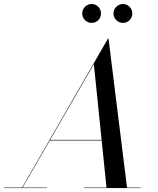

<svg xmlns="http://www.w3.org/2000/svg" viewBox="-65 -962 810 982"><path d="M46.5 0 487.5 -765H490L585 0H480L415 -634L49 0ZM-45 0V-2.5H175V0ZM365 0V-2.5H655V0ZM188.5 -243.5V-246.5H515V-243.5ZM564 -845Q544 -845 529.8 -859Q515.5 -873 515.5 -893Q515.5 -913 529.8 -927.2Q544 -941.5 564 -941.5Q584 -941.5 597.8 -927.2Q611.5 -913 611.5 -893Q611.5 -873 597.8 -859Q584 -845 564 -845ZM404 -845Q384 -845 369.8 -859Q355.5 -873 355.5 -893Q355.5 -913 369.8 -927.2Q384 -941.5 404 -941.5Q424 -941.5 437.8 -927.2Q451.5 -913 451.5 -893Q451.5 -873 437.8 -859Q424 -845 404 -845Z"/></svg>

Font: Bodoni Moda 72pt
Style: Italic
Weight: 400
Italic angle: -13°
Designer: Owen Earl
Foundry: indestructible type
Version: Version 2.005